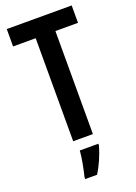

<svg xmlns="http://www.w3.org/2000/svg" viewBox="-173 -782 757 1070"><g transform="rotate(-20 205.5 -246.5)"><path d="M264 0V-611H398V-714H13V-611H147V0ZM274 71V61H164C162 101 147 174 138 209V221H208C235 179 260 122 274 71Z"/></g></svg>

Font: Noto Sans Georgian ExtraCondensed SemiBold
Style: Regular
Weight: 600
Width: 2
Designer: Monotype Design Team, Akaki Razmadze
Foundry: Google LLC
Version: Version 2.005